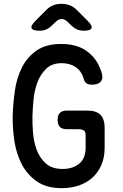

<svg xmlns="http://www.w3.org/2000/svg" viewBox="-20 -970 640 1000"><path d="M426 -265Q426 -285 416 -291Q406 -297 386 -297H328Q304 -297 292 -309Q280 -321 280 -346Q280 -370 292 -382Q304 -394 328 -394H436Q481 -394 503 -372Q525 -350 525 -305V-201Q525 -149 507.5 -109.5Q490 -70 460 -43.5Q430 -17 389.5 -3.5Q349 10 302 10Q222 10 172 -25Q122 -60 93.5 -114.5Q65 -169 55 -235.5Q45 -302 46 -365Q48 -431 57.5 -497.5Q67 -564 94 -618Q121 -672 170 -706.5Q219 -741 299 -741Q339 -741 372 -732Q405 -723 431 -704.5Q457 -686 476.5 -659.5Q496 -633 508 -596Q519 -564 506 -546.5Q493 -529 460 -529Q441 -529 430.5 -536Q420 -543 415 -563Q404 -600 374 -620.5Q344 -641 302 -641Q250 -641 220 -611.5Q190 -582 174.5 -540Q159 -498 154.5 -450.5Q150 -403 149 -365Q148 -326 152 -278Q156 -230 171.5 -188.5Q187 -147 219 -118.5Q251 -90 306 -90Q358 -90 392 -117Q426 -144 426 -202ZM187 -810Q150 -810 144.5 -823Q139 -836 165 -862L219 -916Q236 -934 256 -942Q276 -950 300 -950Q324 -950 344.5 -942Q365 -934 382 -916L437 -861Q462 -836 456.5 -823Q451 -810 416 -810Q397 -810 382 -816.5Q367 -823 354 -835L331 -857Q316 -871 300.5 -871Q285 -871 270 -856L249 -836Q236 -823 220.5 -816.5Q205 -810 187 -810Z"/></svg>

Font: Maple Mono Normal NL Medium
Style: Regular
Weight: 500
Monospace: yes
Designer: subframe7536
Version: Version 7.000